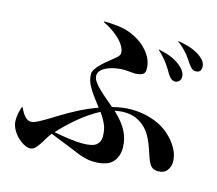

<svg xmlns="http://www.w3.org/2000/svg" viewBox="-111 -902 1222 1080"><g transform="rotate(15 500.0 -362.5)"><path d="M860 -702Q849 -715 834 -730Q819 -745 797 -761L798 -762Q849 -754 882 -741Q915 -728 936 -711Q953 -697 960.5 -684Q968 -671 968 -655Q968 -623 937 -623Q924 -623 915 -630Q906 -637 892 -656Q886 -665 878.5 -676.5Q871 -688 860 -702ZM502 -636Q488 -672 449.5 -704Q411 -736 366 -757L368 -761Q412 -761 454 -755.5Q496 -750 530 -735Q591 -709 629.5 -663Q668 -617 668 -563Q668 -542 657 -534Q646 -526 628 -524Q618 -522 608 -522.5Q598 -523 587 -524Q576 -525 565 -526Q554 -527 545 -527Q525 -527 500 -523Q475 -519 453.5 -510Q432 -501 417.5 -487.5Q403 -474 403 -456Q403 -438 415.5 -420Q428 -402 447 -384Q465 -366 488 -346.5Q511 -327 535 -307Q593 -322 643 -322Q691 -322 731 -312.5Q771 -303 803.5 -287.5Q836 -272 861 -251Q886 -230 903 -208Q926 -177 936 -151Q946 -125 946 -96Q946 -70 929.5 -47.5Q913 -25 877 -25Q863 -25 853 -29Q843 -33 835 -42Q827 -51 820.5 -65.5Q814 -80 807 -101Q802 -115 797 -131Q792 -147 785 -164Q778 -180 770 -196Q762 -212 751 -227Q728 -257 693 -277Q658 -297 604 -297Q596 -297 585 -295.5Q574 -294 554 -291Q610 -238 631.5 -193Q653 -148 653 -102Q653 -47 621.5 -15Q590 17 517 17Q497 17 481 14Q465 11 449 6Q432 1 414.5 -6Q397 -13 374 -23Q347 -34 315 -46.5Q283 -59 246 -74Q231 -55 220 -36Q215 -28 209.5 -18.5Q204 -9 198 -1Q187 16 175 26.5Q163 37 149 37Q131 37 110 25Q89 13 71 -5.5Q53 -24 41.5 -47.5Q30 -71 30 -95Q30 -114 34 -136Q38 -158 45 -175H50Q63 -144 79.5 -126.5Q96 -109 114 -109Q122 -109 132 -112Q142 -115 158.5 -123.5Q175 -132 199.5 -146.5Q224 -161 262 -185Q306 -212 355.5 -237.5Q405 -263 463 -284Q440 -314 423 -337.5Q406 -361 394.5 -381Q383 -401 377.5 -419Q372 -437 372 -456Q372 -470 383.5 -487Q395 -504 414 -522Q432 -539 452.5 -555Q473 -571 488 -584Q504 -598 505.5 -610Q507 -622 502 -636ZM427 -66Q485 -66 506.5 -84Q528 -102 528 -132Q528 -173 515 -202.5Q502 -232 479 -264Q418 -232 362.5 -185.5Q307 -139 259 -87Q307 -77 352.5 -71.5Q398 -66 427 -66ZM763 -622Q752 -637 738 -653Q724 -669 705 -686L706 -688Q760 -677 792.5 -661Q825 -645 849 -621Q862 -607 867 -595.5Q872 -584 872 -571Q872 -557 862 -547Q852 -537 836 -537Q826 -538 817 -544.5Q808 -551 797 -568Q791 -579 782.5 -592.5Q774 -606 763 -622Z"/></g></svg>

Font: XinYuGongZhangJiaSongA
Style: Regular
Weight: 900
Designer: XinYuGong
Foundry: Adobe Systems Incorporated
Version: Version 1.00